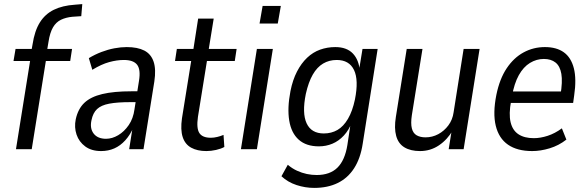

<svg xmlns="http://www.w3.org/2000/svg" viewBox="-20 -729 2868 938"><path d="M58 0 127 -431H46L56 -490H159L131 -467L139 -512Q149 -578 174.5 -619Q200 -660 242.5 -681Q285 -702 346 -706L382 -709L377 -650L333 -647Q302 -644 278 -632.5Q254 -621 239 -595.5Q224 -570 217 -525L208 -471L191 -490H332L323 -431H204L135 0Z M474 9Q427 9 396.5 -13.5Q366 -36 354 -71.5Q342 -107 350 -146Q361 -197 392 -226.5Q423 -256 479.5 -269.5Q536 -283 622 -283H663L655 -230H617Q553 -230 513.5 -222.5Q474 -215 454 -196Q434 -177 427 -142Q418 -102 437.5 -76.5Q457 -51 498 -51Q528 -51 557.5 -68.5Q587 -86 609 -118Q631 -150 637 -195L659 -334Q668 -389 650 -412.5Q632 -436 585 -436Q551 -436 513 -425.5Q475 -415 431 -388L414 -445Q444 -463 475.5 -475Q507 -487 538.5 -493Q570 -499 599 -499Q652 -499 685 -482Q718 -465 730.5 -427.5Q743 -390 734 -331L681 0H611L628 -107H632Q616 -70 592 -43.5Q568 -17 538.5 -4Q509 9 474 9Z M988 9Q944 9 914 -7.5Q884 -24 872.5 -59.5Q861 -95 869 -151L914 -431H835L844 -490H925L948 -638H1024L1000 -490H1136L1127 -431H991L947 -158Q939 -102 954 -79Q969 -56 1010 -56Q1025 -56 1041.5 -60Q1058 -64 1072 -70L1076 -11Q1060 -2 1035.5 3.5Q1011 9 988 9Z M1248 -614 1263 -700H1352L1337 -614ZM1157 0 1235 -490H1313L1235 0Z M1515 189Q1471 189 1428.5 175Q1386 161 1355 132L1386 76Q1407 94 1431 105Q1455 116 1479 121Q1503 126 1527 126Q1592 126 1628.5 90Q1665 54 1677 -20L1694 -133L1700 -134Q1685 -94 1660 -67Q1635 -40 1604 -27Q1573 -14 1538 -14Q1476 -14 1439.5 -46.5Q1403 -79 1393 -140Q1383 -201 1399 -284Q1410 -339 1431 -379.5Q1452 -420 1480.5 -447Q1509 -474 1544 -486.5Q1579 -499 1618 -499Q1674 -499 1704 -467.5Q1734 -436 1738 -380H1733L1751 -490H1825L1752 -27Q1741 45 1710 93Q1679 141 1630 165Q1581 189 1515 189ZM1562 -77Q1599 -77 1628.5 -94Q1658 -111 1680 -148.5Q1702 -186 1714 -243Q1733 -338 1709.5 -387Q1686 -436 1625 -436Q1588 -436 1558.5 -418.5Q1529 -401 1508 -364.5Q1487 -328 1474 -270Q1455 -176 1478 -126.5Q1501 -77 1562 -77Z M2032 9Q1986 9 1956 -9Q1926 -27 1915.5 -65Q1905 -103 1914 -158L1967 -490H2044L1992 -166Q1986 -126 1992 -102Q1998 -78 2015.5 -68Q2033 -58 2059 -58Q2092 -58 2121 -73.5Q2150 -89 2170.5 -116.5Q2191 -144 2196 -180L2245 -490H2323L2245 0H2172L2187 -94H2193Q2166 -47 2124.5 -19Q2083 9 2032 9Z M2580 9Q2507 9 2462 -22Q2417 -53 2402 -114.5Q2387 -176 2405 -266Q2421 -344 2455.5 -395.5Q2490 -447 2538 -473Q2586 -499 2642 -499Q2699 -499 2734.5 -473.5Q2770 -448 2783.5 -395.5Q2797 -343 2785 -262L2780 -226H2460L2469 -282H2736L2718 -264Q2729 -330 2722.5 -368Q2716 -406 2694 -423.5Q2672 -441 2637 -441Q2601 -441 2569 -421.5Q2537 -402 2514.5 -361.5Q2492 -321 2481 -258L2477 -236Q2465 -172 2474.5 -132Q2484 -92 2513 -73Q2542 -54 2588 -54Q2620 -54 2655.5 -65.5Q2691 -77 2725 -102L2747 -47Q2710 -18 2665.5 -4.5Q2621 9 2580 9Z"/></svg>

Font: Nunito Sans 10pt Condensed
Style: Italic
Weight: 400
Width: 3
Italic angle: -9°
Designer: Vernon Adams
Foundry: Vernon Adams
Version: Version 3.101;gftools[0.9.27]